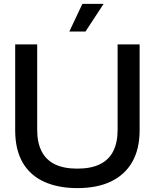

<svg xmlns="http://www.w3.org/2000/svg" viewBox="-20 -957 795 986"><path d="M377 9Q279 9 207 -23.5Q135 -56 96.5 -122Q58 -188 58 -288V-729H171V-289Q171 -225 193.5 -180.5Q216 -136 261.5 -113.5Q307 -91 377 -91Q447 -91 493 -113.5Q539 -136 561.5 -180.5Q584 -225 584 -289V-729H697V-288Q697 -192 659.5 -126Q622 -60 551 -25.5Q480 9 377 9ZM336 -795 403 -937H512L419 -795Z"/></svg>

Font: Mona Sans SemiExpanded Medium
Style: Regular
Weight: 500
Width: 6
Designer: Deni Anggara
Foundry: GitHub
Version: Version 2.000